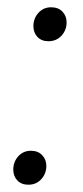

<svg xmlns="http://www.w3.org/2000/svg" viewBox="-20 -491 226 522"><path d="M111.8 -378.9Q92.8 -378.9 81.8 -390.6Q70.8 -402.3 70.8 -419.9Q70.8 -440.9 84.5 -456.1Q98.1 -471.2 119.1 -471.2Q138.7 -471.2 149.9 -459.2Q161.1 -447.3 161.1 -430.2Q161.1 -409.2 147.2 -394Q133.3 -378.9 111.8 -378.9ZM57.1 11.2Q38.1 11.2 27.1 -0.5Q16.1 -12.2 16.1 -29.8Q16.1 -50.8 29.5 -65.9Q43 -81.1 64 -81.1Q83.5 -81.1 94.7 -69.1Q106 -57.1 106 -40Q106 -19 92.3 -3.9Q78.6 11.2 57.1 11.2Z"/></svg>

Font: Fira Sans Compressed Light
Style: Italic
Weight: 300
Width: 3
Italic angle: -8°
Designer: Carrois Corporate & Edenspiekermann AG
Foundry: Carrois Corporate GbR & Edenspiekermann AG
Version: Version 4.203;PS 004.203;hotconv 1.0.88;makeotf.lib2.5.64775